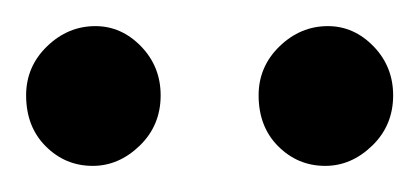

<svg xmlns="http://www.w3.org/2000/svg" viewBox="-33 -648 321 147"><path d="M216 -521Q195 -521 180 -536Q165 -551 165 -575Q165 -597 181 -612.5Q197 -628 218 -628Q238 -628 253 -612.5Q268 -597 268 -575Q268 -552 252 -536.5Q236 -521 216 -521ZM38 -521Q17 -521 2 -536Q-13 -551 -13 -575Q-13 -597 3 -612.5Q19 -628 40 -628Q60 -628 75 -612.5Q90 -597 90 -575Q90 -552 74 -536.5Q58 -521 38 -521Z"/></svg>

Font: Overlock SC
Style: Regular
Weight: 400
Designer: Dario Muhafara
Foundry: Dario Manuel Muhafara
Version: Version 1.001